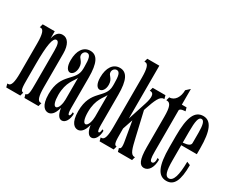

<svg xmlns="http://www.w3.org/2000/svg" viewBox="-105 -1051 1694 1409"><g transform="rotate(30 742.5 -346.5)"><path d="M17 0H136L144 -29C119 -29 119 -64 119 -140V-258C119 -417 132 -487 162 -487C180 -487 188 -463 188 -410V-140C188 -64 188 -29 163 -29L171 0H290L298 -29H290C266 -29 255 -64 255 -140V-425C255 -498 228 -542 184 -542C150 -542 130 -521 119 -474V-535H17L9 -506H17C41 -506 52 -471 52 -395V-140C52 -64 41 -29 17 -29H9Z M438 -419V-402C438 -291 310 -297 310 -114C310 -13 349 7 374 7C397 7 424 -10 439 -70H440C447 -22 464 7 490 7C520 7 543 -31 543 -81L531 -87C530 -66 525 -54 518 -54C509 -54 505 -71 505 -110V-365C505 -487 478 -542 418 -542C361 -542 326 -492 326 -409C326 -295 408 -313 408 -392C408 -447 372 -451 372 -481C372 -500 386 -517 405 -517C432 -517 438 -484 438 -419ZM375 -144C375 -253 425 -293 437 -322H438V-140C438 -109 427 -57 403 -57C386 -57 375 -91 375 -144Z M689 -419V-402C689 -291 561 -297 561 -114C561 -13 600 7 625 7C648 7 675 -10 690 -70H691C698 -22 715 7 741 7C771 7 794 -31 794 -81L782 -87C781 -66 776 -54 769 -54C760 -54 756 -71 756 -110V-365C756 -487 729 -542 669 -542C612 -542 577 -492 577 -409C577 -295 659 -313 659 -392C659 -447 623 -451 623 -481C623 -500 637 -517 656 -517C683 -517 689 -484 689 -419ZM626 -144C626 -253 676 -293 688 -322H689V-140C689 -109 678 -57 654 -57C637 -57 626 -91 626 -144Z M808 0H927L935 -29C910 -29 910 -64 910 -140V-168L939 -254L962 -120C973 -62 977 -29 955 -29L963 0H1083L1091 -29H1085C1053 -29 1042 -74 1023 -155L975 -362L980 -378C1007 -458 1027 -506 1059 -506H1065L1057 -535H949L941 -506H947C979 -506 979 -466 961 -410L910 -252V-700H808L800 -671H808C832 -671 843 -636 843 -560V-140C843 -64 832 -29 808 -29H800Z M1196 -137V-486C1196 -506 1244 -506 1244 -506L1236 -535H1196V-668L1164 -639C1164 -582 1136 -535 1089 -535L1081 -506H1087C1117 -506 1129 -474 1129 -395V-137C1129 -26 1151 7 1186 7C1222 7 1253 -30 1253 -101L1238 -108C1240 -74 1232 -58 1217 -58C1201 -58 1196 -82 1196 -137Z M1469 -180 1440 -192C1439 -77 1421 -18 1382 -18C1352 -18 1341 -57 1341 -146V-275H1473V-325C1473 -474 1442 -542 1376 -542C1304 -542 1273 -474 1273 -315V-220C1273 -62 1304 7 1376 7C1441 7 1469 -50 1469 -180ZM1341 -297V-389C1341 -477 1349 -517 1374 -517C1397 -517 1405 -481 1405 -419V-330C1405 -311 1384 -300 1341 -297Z"/></g></svg>

Font: Americaine Condensed
Style: Regular
Weight: 400
Width: 3
Designer: Alan Madić
Foundry: ESAD Valence
Version: Version 0.001;Glyphs 3.1.2 (3151)